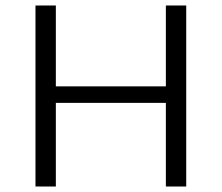

<svg xmlns="http://www.w3.org/2000/svg" viewBox="-20 -678 806 698"><path d="M583 -304H183V0H109V-658H183V-364H583V-658H657V0H583Z"/></svg>

Font: QiushuiShotai Bright
Style: Regular
Weight: 400
Designer: Christian Thalmann (Catharsis Fonts)
Version: Version 1.250;